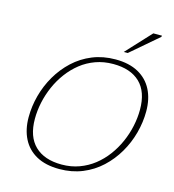

<svg xmlns="http://www.w3.org/2000/svg" viewBox="-131 -1025 1035 1144"><g transform="rotate(15 386.5 -453.0)"><path d="M122.5 -242Q122.5 -132.5 180.8 -76Q239 -19.5 346 -19.5Q404.5 -19.5 454.2 -37.8Q504 -56 544.8 -88Q585.5 -120 617 -162.5Q648.5 -205 670 -253.8Q691.5 -302.5 702.5 -354.2Q713.5 -406 713.5 -456Q713.5 -566 655.5 -622Q597.5 -678 490 -678Q432 -678 382 -660Q332 -642 291.2 -609.8Q250.5 -577.5 219 -535.2Q187.5 -493 166 -444Q144.5 -395 133.5 -343.8Q122.5 -292.5 122.5 -242ZM752 -456Q752 -389 734 -322Q716 -255 681.2 -195.5Q646.5 -136 596.5 -89.5Q546.5 -43 481.8 -16.5Q417 10 339.5 10Q255.5 10 198.5 -21.2Q141.5 -52.5 112.8 -109.2Q84 -166 84 -241.5Q84 -309 102 -376Q120 -443 154.8 -502.5Q189.5 -562 239.5 -608.5Q289.5 -655 354.2 -681.5Q419 -708 496.5 -708Q580.5 -708 637.5 -676.5Q694.5 -645 723.2 -588.5Q752 -532 752 -456ZM531 -763.5 672.5 -916H726L724 -908L555.5 -763.5Z"/></g></svg>

Font: Newsreader 9pt ExtraLight
Style: Italic
Weight: 250
Italic angle: -17°
Designer: Hugues Gentile
Foundry: Production Type
Version: Version 1.003